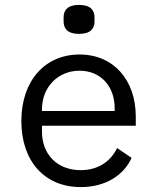

<svg xmlns="http://www.w3.org/2000/svg" viewBox="-20 -750 640 782"><path d="M309 12C412 12 485 -38 516 -107L457 -147C430 -91 378 -57 309 -57C212 -57 151 -122 151 -214V-238H533V-276C533 -422 444 -528 304 -528C164 -528 67 -422 67 -257C67 -94 161 12 309 12ZM304 -462C389 -462 447 -400 447 -309V-298H151V-305C151 -395 216 -462 304 -462ZM302 -612C349 -612 365 -634 365 -663V-679C365 -708 349 -730 302 -730C255 -730 239 -708 239 -679V-663C239 -634 255 -612 302 -612Z"/></svg>

Font: IBM Mono
Style: Regular
Weight: 400
Monospace: yes
Designer: Mike Abbink, Paul van der Laan, Pieter van Rosmalen
Foundry: Bold Monday
Version: Version 2.3